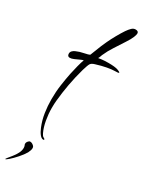

<svg xmlns="http://www.w3.org/2000/svg" viewBox="-242 -607 759 988"><g transform="rotate(30 137.0 -112.5)"><path d="M113 160Q103 160 92.5 147.5Q82 135 73 113Q58 77 52 37.5Q46 -2 46 -42Q46 -86 52 -128Q58 -170 65 -204Q70 -228 77 -255Q84 -282 90 -298Q84 -297 71 -291Q58 -285 44.5 -279Q31 -273 21 -273Q6 -273 6 -290Q6 -299 12.5 -306Q19 -313 29 -317Q49 -326 73 -330.5Q97 -335 105 -340L131 -406Q135 -416 145.5 -438.5Q156 -461 170.5 -487Q185 -513 199 -534Q210 -550 220 -559.5Q230 -569 242 -569Q260 -569 260 -555Q260 -547 253.5 -531Q247 -515 230 -489Q211 -459 191.5 -429.5Q172 -400 158 -368Q157 -364 153.5 -355.5Q150 -347 148 -345L168 -348Q176 -349 186 -349.5Q196 -350 208 -350Q225 -350 240.5 -348.5Q256 -347 266 -343Q271 -341 275.5 -338.5Q280 -336 280 -334Q280 -330 254 -330Q239 -330 211.5 -325Q184 -320 149 -309Q132 -304 126 -295Q120 -286 110 -252Q95 -198 86 -148.5Q77 -99 72 -48Q71 -38 70.5 -27Q70 -16 70 -3Q70 31 76.5 68Q83 105 96 132Q99 138 102.5 143Q106 148 111 150Q118 153 118 157Q118 160 113 160ZM-6 344Q-7 343 0.5 333.5Q8 324 19.5 310Q31 296 39.5 279.5Q48 263 48 247Q48 239 45 232Q43 230 43 224Q43 213 56 203Q58 202 61 202Q68 202 74.5 206Q81 210 85 215Q88 219 88 226Q88 237 79 255Q68 274 48.5 296Q29 318 13 332Q-3 346 -6 344Z"/></g></svg>

Font: Inspiration
Style: Regular
Weight: 400
Designer: Robert E. Leuschke
Foundry: Robert E. Leuschke
Version: Version 2.010; ttfautohint (v1.8.3)